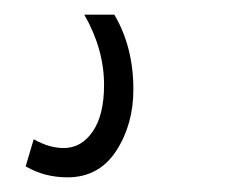

<svg xmlns="http://www.w3.org/2000/svg" viewBox="-20 -22 327 262"><path d="M15 205 26 168Q47 180 67 180Q91 180 106.5 157.5Q122 135 122 94Q122 45 95 -2H136Q162 42 162 100Q162 148 138.5 184Q115 220 72 220Q57 220 43 216.5Q29 213 15 205Z"/></svg>

Font: Georama SemiCondensed Light
Style: Italic
Weight: 300
Width: 4
Italic angle: -9°
Designer: Jean-Baptiste Levee
Foundry: Production Type
Version: Version 1.000